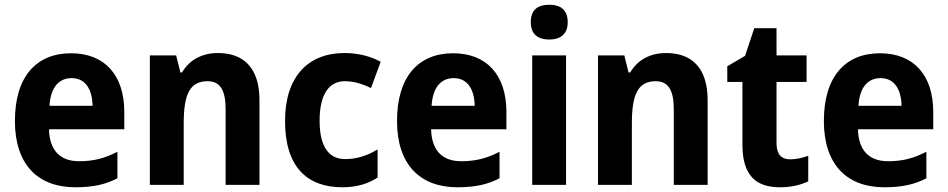

<svg xmlns="http://www.w3.org/2000/svg" viewBox="-20 -781 4003 811"><path d="M280 -556C134 -556 43 -458 43 -270C43 -86 140 10 298 10C374 10 426 -2 476 -28V-140C422 -112 375 -100 314 -100C232 -100 189 -148 187 -235H505V-308C505 -465 421 -556 280 -556ZM283 -451C341 -451 370 -403 371 -334H189C194 -413 229 -451 283 -451Z M901 -557C833 -557 780 -528 749 -475H742L724 -547H613V0H756V-259C756 -380 780 -438 857 -438C911 -438 933 -398 933 -320V0H1076V-358C1076 -493 1010 -557 901 -557Z M1426 10C1487 10 1535 -5 1575 -31V-150C1533 -124 1487 -109 1438 -109C1369 -109 1330 -161 1330 -271C1330 -382 1369 -438 1437 -438C1474 -438 1510 -427 1547 -409L1588 -520C1546 -543 1494 -557 1435 -557C1282 -557 1184 -458 1184 -270C1184 -77 1276 10 1426 10Z M1894 -556C1748 -556 1657 -458 1657 -270C1657 -86 1754 10 1912 10C1988 10 2040 -2 2090 -28V-140C2036 -112 1989 -100 1928 -100C1846 -100 1803 -148 1801 -235H2119V-308C2119 -465 2035 -556 1894 -556ZM1897 -451C1955 -451 1984 -403 1985 -334H1803C1808 -413 1843 -451 1897 -451Z M2300 -761C2253 -761 2222 -741 2222 -687C2222 -635 2254 -614 2300 -614C2345 -614 2378 -635 2378 -687C2378 -741 2346 -761 2300 -761ZM2371 -547H2228V0H2371Z M2794 -557C2726 -557 2673 -528 2642 -475H2635L2617 -547H2506V0H2649V-259C2649 -380 2673 -438 2750 -438C2804 -438 2826 -398 2826 -320V0H2969V-358C2969 -493 2903 -557 2794 -557Z M3317 -108C3280 -108 3260 -130 3260 -176V-435H3387V-547H3260V-662H3166L3127 -545L3052 -501V-435H3116V-169C3116 -36 3177 10 3274 10C3324 10 3362 0 3394 -15V-123C3369 -114 3343 -108 3317 -108Z M3697 -556C3551 -556 3460 -458 3460 -270C3460 -86 3557 10 3715 10C3791 10 3843 -2 3893 -28V-140C3839 -112 3792 -100 3731 -100C3649 -100 3606 -148 3604 -235H3922V-308C3922 -465 3838 -556 3697 -556ZM3700 -451C3758 -451 3787 -403 3788 -334H3606C3611 -413 3646 -451 3700 -451Z"/></svg>

Font: Noto Sans Devanagari SemiCondensed
Style: Bold
Weight: 700
Width: 4
Designer: Jelle Bosma - Monotype Design Team
Foundry: Monotype Imaging Inc.
Version: Version 2.004